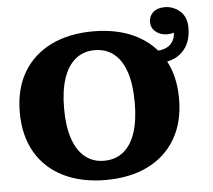

<svg xmlns="http://www.w3.org/2000/svg" viewBox="-55 -841 1013 915"><g transform="rotate(-5 452.0 -383.0)"><path d="M415 15Q300 15 214 -27Q128 -69 81 -149Q34 -229 34 -341Q34 -453 81 -532.5Q128 -612 214 -654Q300 -696 415 -696Q531 -696 616.5 -654Q702 -612 749 -532.5Q796 -453 796 -341Q796 -229 749 -149Q702 -69 616.5 -27Q531 15 415 15ZM415 -77Q469 -77 507 -107.5Q545 -138 564.5 -197Q584 -256 584 -341Q584 -427 564.5 -486Q545 -545 507 -575.5Q469 -606 415 -606Q362 -606 324 -575.5Q286 -545 266 -486Q246 -427 246 -341Q246 -256 266 -197Q286 -138 324 -107.5Q362 -77 415 -77ZM704 -577Q749 -577 773 -598Q797 -619 799 -656Q755 -644 722.5 -662.5Q690 -681 690 -716Q690 -745 710 -763Q730 -781 765 -781Q806 -781 838 -753.5Q870 -726 870 -673Q870 -601 828 -559Q786 -517 704 -517Z"/></g></svg>

Font: Montagu Slab 144pt
Style: Bold
Weight: 700
Designer: Florian Karsten
Foundry: Florian Karsten
Version: Version 1.000